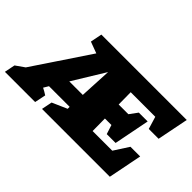

<svg xmlns="http://www.w3.org/2000/svg" viewBox="-163 -825 1105 1105"><g transform="rotate(45 389.5 -272.0)"><path d="M-80 0 -67 -65 -13 -103 217 -447 147 -473 161 -544H856L818 -353H738L715 -429H515L516 -330H595L631 -379H703L660 -161H588L570 -217H517L518 -116H678L736 -206H815L774 0H222L235 -65L326 -105V-121H158L140 -91Q160 -81 180 -68L166 0ZM221 -223H331L341 -419Z"/></g></svg>

Font: Piazzolla SC Black
Style: Italic
Weight: 900
Italic angle: -11.3°
Designer: Juan Pablo del Peral
Foundry: Huerta Tipografica
Version: Version 1.330